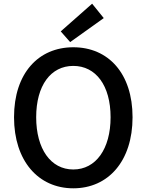

<svg xmlns="http://www.w3.org/2000/svg" viewBox="-20 -1006 794 1040"><path d="M377 14C567 14 698 -134 698 -371C698 -608 567 -750 377 -750C188 -750 56 -609 56 -371C56 -134 188 14 377 14ZM377 -88C255 -88 176 -199 176 -371C176 -543 255 -649 377 -649C499 -649 579 -543 579 -371C579 -199 499 -88 377 -88ZM360 -778 542 -908 479 -986 309 -836Z"/></svg>

Font: Noto Sans CJK HK Medium
Style: Regular
Weight: 500
Designer: Ryoko NISHIZUKA 西塚涼子 (kana, bopomofo & ideographs); Paul D. Hunt (Latin, Greek & Cyrillic); Sandoll Communications 산돌커뮤니
Foundry: Adobe
Version: Version 2.004;hotconv 1.0.118;makeotfexe 2.5.65603